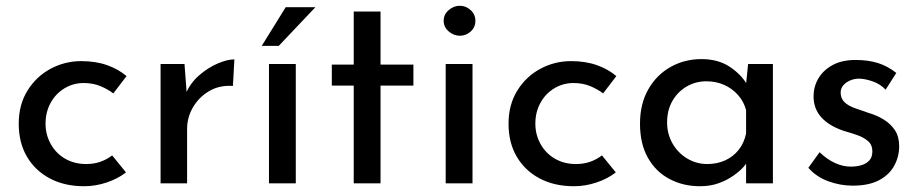

<svg xmlns="http://www.w3.org/2000/svg" viewBox="-20 -636 3188 666"><path d="M417 -38Q389 -16 350 -3Q311 10 272 10Q204 10 153 -17Q102 -44 73.5 -92.5Q45 -141 45 -207Q45 -273 75.5 -322Q106 -371 155.5 -397.5Q205 -424 262 -424Q312 -424 351.5 -410Q391 -396 419 -372L373 -312Q355 -326 329 -337Q303 -348 270 -348Q234 -348 203.5 -329.5Q173 -311 155.5 -279Q138 -247 138 -207Q138 -169 156 -136.5Q174 -104 206 -85.5Q238 -67 279 -67Q306 -67 328.5 -75Q351 -83 369 -97Z M620 -414 629 -294 624 -310Q640 -348 670.5 -374.5Q701 -401 734.5 -415.5Q768 -430 793 -430L788 -338Q741 -341 705.5 -320Q670 -299 649.5 -264Q629 -229 629 -189V0H537V-414Z M913 -414H1006V0H913ZM1074 -611 947 -477H888L971 -611Z M1207 -596H1300V-412H1414V-339H1300V0H1207V-339H1131V-412H1207Z M1526 -414H1619V0H1526ZM1519 -564Q1519 -586 1536.5 -601Q1554 -616 1575 -616Q1596 -616 1612.5 -601Q1629 -586 1629 -564Q1629 -541 1612.5 -526.5Q1596 -512 1575 -512Q1554 -512 1536.5 -527Q1519 -542 1519 -564Z M2116 -38Q2088 -16 2049 -3Q2010 10 1971 10Q1903 10 1852 -17Q1801 -44 1772.5 -92.5Q1744 -141 1744 -207Q1744 -273 1774.5 -322Q1805 -371 1854.5 -397.5Q1904 -424 1961 -424Q2011 -424 2050.5 -410Q2090 -396 2118 -372L2072 -312Q2054 -326 2028 -337Q2002 -348 1969 -348Q1933 -348 1902.5 -329.5Q1872 -311 1854.5 -279Q1837 -247 1837 -207Q1837 -169 1855 -136.5Q1873 -104 1905 -85.5Q1937 -67 1978 -67Q2005 -67 2027.5 -75Q2050 -83 2068 -97Z M2408 10Q2350 10 2302.5 -15Q2255 -40 2227.5 -88.5Q2200 -137 2200 -207Q2200 -276 2229 -326.5Q2258 -377 2306.5 -404Q2355 -431 2413 -431Q2471 -431 2511 -404.5Q2551 -378 2572 -342L2566 -326L2575 -414H2661V0H2568V-108L2578 -84Q2574 -74 2560.5 -58.5Q2547 -43 2524.5 -27Q2502 -11 2473 -0.5Q2444 10 2408 10ZM2433 -67Q2468 -67 2496 -80Q2524 -93 2542.5 -116.5Q2561 -140 2568 -173V-254Q2560 -284 2540 -306.5Q2520 -329 2492 -341.5Q2464 -354 2430 -354Q2393 -354 2362 -336Q2331 -318 2312.5 -286Q2294 -254 2294 -211Q2294 -171 2313 -138Q2332 -105 2364 -86Q2396 -67 2433 -67Z M2938 8Q2894 8 2852.5 -7.5Q2811 -23 2784 -54L2823 -108Q2849 -83 2876.5 -70.5Q2904 -58 2931 -58Q2951 -58 2968 -63Q2985 -68 2995.5 -79.5Q3006 -91 3006 -111Q3006 -133 2991.5 -146Q2977 -159 2954.5 -167Q2932 -175 2907 -182Q2856 -199 2829 -229Q2802 -259 2802 -302Q2802 -335 2818.5 -363.5Q2835 -392 2867.5 -410Q2900 -428 2948 -428Q2991 -428 3025 -417.5Q3059 -407 3089 -383L3052 -325Q3034 -344 3009 -353Q2984 -362 2964 -363Q2947 -364 2931.5 -358Q2916 -352 2906 -341Q2896 -330 2896 -315Q2896 -294 2910 -281Q2924 -268 2946.5 -260.5Q2969 -253 2991 -245Q3022 -236 3046 -221Q3070 -206 3084.5 -184Q3099 -162 3099 -129Q3099 -92 3081.5 -60.5Q3064 -29 3028.5 -10.5Q2993 8 2938 8Z"/></svg>

Font: Josefin Sans Thin
Style: Regular
Weight: 400
Version: Version 2.000